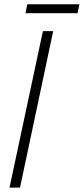

<svg xmlns="http://www.w3.org/2000/svg" viewBox="-20 -856 382 876"><path d="M23.4 0 175.8 -713.9H222.7L71.3 0ZM96.2 -795.9 104.5 -836.4H342.3L334 -795.9Z"/></svg>

Font: Open Sans SemiCondensed Light
Style: Italic
Weight: 300
Width: 4
Italic angle: -12°
Designer: Monotype Design Team
Foundry: Monotype Imaging Inc.
Version: Version 3.000